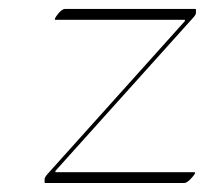

<svg xmlns="http://www.w3.org/2000/svg" viewBox="-20 -401 462 433"><path d="M105 -356.4Q100.6 -356.4 110.1 -368.7Q119.6 -380.9 127 -380.9H420.4Q421.9 -380.9 421.9 -379.4V-371.6Q421.9 -367.7 415 -360.4L105 -15.6V-12.7H418Q423.8 -12.7 412.8 -0.5Q401.9 11.7 396 11.7H82Q80.6 11.7 80.6 10.7V2.9Q80.6 -1 87.4 -8.8L397 -353.5V-356.4Z"/></svg>

Font: ML-NILA03_NewLipi
Style: Regular
Weight: 400
Designer: CLT@C-DIT
Version: Version ML-NILA03_NewLipi 2.